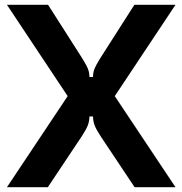

<svg xmlns="http://www.w3.org/2000/svg" viewBox="-20 -783 763 803"><path d="M9 0 263 -381 9 -763H181L324 -539Q342 -510 348 -494.5Q354 -479 354 -461H369Q369 -479 375 -494.5Q381 -510 399 -539L542 -763H714L460 -381L714 0H543L401 -213Q382 -242 375.5 -259.5Q369 -277 369 -296H354Q354 -277 347.5 -259.5Q341 -242 322 -213L180 0Z"/></svg>

Font: Open Sauce Sans
Style: Bold
Weight: 700
Designer: Alfredo Marco Pradil
Foundry: Creative Sauce Fz LLC
Version: Version 1.477